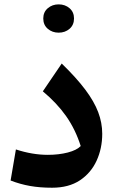

<svg xmlns="http://www.w3.org/2000/svg" viewBox="-20 -856 539 884"><path d="M450.7 -240.2Q450.7 -172.9 424.8 -116.2Q398.9 -59.6 347.7 -25.6Q296.4 8.3 219.7 8.3Q163.6 8.3 118.2 0.2Q72.8 -7.8 28.8 -24.9L53.2 -168Q128.9 -143.1 200.2 -143.1Q250.5 -143.1 292 -153.8Q333.5 -164.6 351.6 -183.6Q327.1 -260.7 284.4 -321.3Q241.7 -381.8 177.2 -435.5L264.2 -563.5Q332 -497.6 372.8 -443.1Q413.6 -388.7 432.1 -339.6Q450.7 -290.5 450.7 -240.2ZM179.2 -771Q179.2 -800.3 200 -818.1Q220.7 -835.9 250 -835.9Q279.8 -835.9 300.3 -818.1Q320.8 -800.3 320.8 -771Q320.8 -741.2 300.3 -723.4Q279.8 -705.6 250 -705.6Q220.7 -705.6 200 -723.4Q179.2 -741.2 179.2 -771Z"/></svg>

Font: Pinar DS4-SemiBold
Style: Regular
Weight: 600
Designer: Amin Abedi
Version: Version 2.000